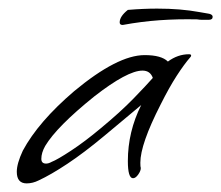

<svg xmlns="http://www.w3.org/2000/svg" viewBox="-20 -427 514 446"><path d="M42 -1Q19 -1 19 -28Q19 -47 33 -77Q69 -144 152 -215Q253 -299 316 -299Q355 -299 370 -284Q393 -301 419 -301Q424 -301 424 -298Q424 -296 422 -294Q408 -278 390.5 -251Q373 -224 353 -184Q306 -92 306 -49Q306 -39 307 -37V-36Q307 -30 301 -21.5Q295 -13 289 -13Q277 -13 277 -53Q277 -121 308 -183L223 -112Q175 -72 136.5 -46.5Q98 -21 70 -8Q56 -1 42 -1ZM87 -47Q93 -47 100 -51Q113 -56 145 -77Q177 -98 214 -129Q260 -167 290.5 -198.5Q321 -230 335 -246Q329 -263 311 -263Q276 -263 199 -203Q112 -133 85 -88Q76 -72 76 -58Q76 -47 87 -47ZM265 -369Q258 -369 258 -375Q258 -389 277 -404Q313 -407 345 -407Q373 -407 397 -405Q421 -403 443 -399L466 -395Q474 -393 474 -388Q474 -381 465 -381H456Q453 -381 448.5 -381Q444 -381 438 -382Q393 -383 350.5 -380Q308 -377 265 -369Z"/></svg>

Font: Whisper
Style: Regular
Weight: 400
Designer: Robert E. Leuschke
Foundry: Robert E. Leuschke
Version: Version 1.010; ttfautohint (v1.8.4.7-5d5b)